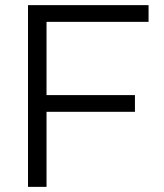

<svg xmlns="http://www.w3.org/2000/svg" viewBox="-20 -727 637 747"><path d="M89 0V-707H558V-642H161V-357H505V-292H161V0Z"/></svg>

Font: Onest Light
Style: Regular
Weight: 300
Designer: Dmitri Voloshin, Andrey Kudryavtsev
Foundry: Dmitri Voloshin, Andrey Kudryavtsev
Version: Version 1.000;gftools[0.9.33]